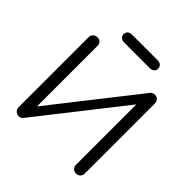

<svg xmlns="http://www.w3.org/2000/svg" viewBox="-244 -1155 1344 1344"><g transform="rotate(45 428.0 -482.5)"><path d="M145 0Q127 0 113.5 -12.5Q100 -25 100 -43V-738Q100 -757 113.5 -769Q127 -781 145 -781Q164 -781 175.5 -769Q187 -757 187 -738V-139L679 -765Q692 -781 713 -781Q732 -781 744 -769Q756 -757 756 -738V-43Q756 -25 744 -12.5Q732 0 713 0Q694 0 681.5 -12.5Q669 -25 669 -43V-641L177 -15Q172 -8 163 -4Q154 0 145 0ZM301 -887Q283 -887 270.5 -897.5Q258 -908 258 -926Q258 -944 270.5 -954.5Q283 -965 301 -965H557Q575 -965 587.5 -954.5Q600 -944 600 -926Q600 -908 587.5 -897.5Q575 -887 557 -887Z"/></g></svg>

Font: Comfortaa Medium
Style: Regular
Weight: 500
Designer: Johan Aakerlund
Foundry: Johan Aakerlund
Version: Version 3.104; ttfautohint (v1.8.1.43-b0c9)